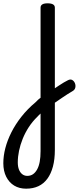

<svg xmlns="http://www.w3.org/2000/svg" viewBox="-130 -535 474 1155"><path d="M162 22Q178 11 194 0Q210 -11 225.5 -21Q241 -31 254 -39Q267 -47 278 -52Q293 -60 304 -54Q315 -48 320.5 -35Q326 -22 323 -8Q320 6 305 14Q293 21 277 31Q261 41 243 53.5Q225 66 206.5 78.5Q188 91 171 103ZM27 600Q-14 600 -44.5 581.5Q-75 563 -92.5 528.5Q-110 494 -110 447Q-110 403 -98 356.5Q-86 310 -62 262Q-38 214 -1.5 167.5Q35 121 84 80Q91 72 98.5 65.5Q106 59 114 53V-489Q114 -502 124.5 -508.5Q135 -515 156 -515Q178 -515 189 -508.5Q200 -502 200 -489V367Q200 423 188.5 466.5Q177 510 155 540Q133 570 101 585Q69 600 27 600ZM34 523Q54 523 68.5 513Q83 503 93.5 484Q104 465 109 437.5Q114 410 114 374V148Q109 152 104.5 157Q100 162 95 167Q65 196 43 230Q21 264 6.5 300Q-8 336 -15.5 372Q-23 408 -23 442Q-23 467 -16 485Q-9 503 4 513Q17 523 34 523Z"/></svg>

Font: Playwrite PT
Style: Regular
Weight: 400
Designer: Veronika Burian, José Scaglione
Foundry: TypeTogether
Version: Version 1.002